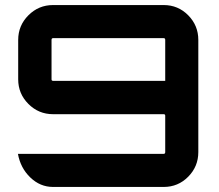

<svg xmlns="http://www.w3.org/2000/svg" viewBox="-20 -740 868 760"><path d="M628 -288H190Q133 -288 92.5 -328.5Q52 -369 52 -426V-582Q52 -639 92.5 -679.5Q133 -720 190 -720H628Q685 -720 725 -679.5Q765 -639 765 -582V-138Q765 -81 725 -40.5Q685 0 628 0H190Q139 0 100 -37.5Q61 -75 51 -131H628Q634 -131 634 -138V-282Q634 -288 628 -288ZM184 -582V-426Q184 -420 190 -420H634V-582Q634 -589 628 -589H190Q184 -589 184 -582Z"/></svg>

Font: Orbitron
Style: Bold
Weight: 700
Designer: Matt McInerney
Foundry: Matt McInerney
Version: Version 001.001